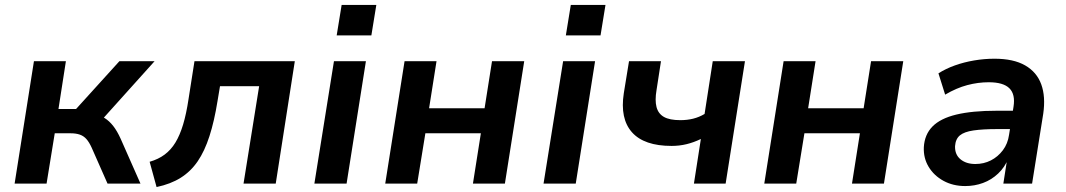

<svg xmlns="http://www.w3.org/2000/svg" viewBox="-20 -741 4301 775"><path d="M39 0 117 -494H246L216 -301H287L462 -494H604L381 -246L355 -279Q382 -277 401.5 -265Q421 -253 437 -232.5Q453 -212 467 -181L547 0H414L350 -145Q340 -167 329 -179.5Q318 -192 302.5 -197.5Q287 -203 265 -203H201L168 0Z M612 14 584 -88Q619 -98 644.5 -117Q670 -136 688 -165.5Q706 -195 719 -238Q732 -281 741 -341L765 -494H1170L1093 0H963L1026 -393H868L858 -333Q845 -252 825.5 -191.5Q806 -131 778 -90Q750 -49 709.5 -23.5Q669 2 612 14Z M1339 -598 1359 -721H1499L1479 -598ZM1249 0 1328 -494H1457L1379 0Z M1535 0 1613 -494H1742L1712 -304H1936L1966 -494H2096L2018 0H1889L1921 -203H1697L1664 0Z M2264 -598 2284 -721H2424L2404 -598ZM2174 0 2253 -494H2382L2304 0Z M2781 0 2809 -180Q2780 -166 2751 -159Q2722 -152 2691 -152Q2580 -152 2531 -207Q2482 -262 2498 -365L2519 -494H2648L2630 -377Q2623 -336 2630 -309Q2637 -282 2660 -269Q2683 -256 2726 -256Q2754 -256 2778 -262Q2802 -268 2824 -281L2857 -494H2987L2909 0Z M3065 0 3143 -494H3272L3242 -304H3466L3496 -494H3626L3548 0H3419L3451 -203H3227L3194 0Z M3876 10Q3827 10 3788.5 -11Q3750 -32 3728.5 -67.5Q3707 -103 3709 -147Q3712 -198 3744 -230.5Q3776 -263 3840 -278.5Q3904 -294 4003 -294H4082L4071 -220H4006Q3947 -220 3909.5 -214.5Q3872 -209 3854.5 -194.5Q3837 -180 3835 -151Q3834 -117 3857 -98Q3880 -79 3917 -79Q3951 -79 3979.5 -93.5Q4008 -108 4028 -134.5Q4048 -161 4053 -197L4071 -310Q4079 -360 4054.5 -384.5Q4030 -409 3971 -409Q3928 -409 3884.5 -397.5Q3841 -386 3795 -359L3768 -445Q3798 -464 3834.5 -477Q3871 -490 3912 -497Q3953 -504 3994 -504Q4071 -504 4118 -477Q4165 -450 4183 -400.5Q4201 -351 4191 -282L4146 0H4030L4046 -103H4051Q4036 -66 4009 -40.5Q3982 -15 3948 -2.5Q3914 10 3876 10Z"/></svg>

Font: Nunito Sans 10pt
Style: Bold Italic
Weight: 700
Italic angle: -9°
Designer: Vernon Adams
Foundry: Vernon Adams
Version: Version 3.101;gftools[0.9.27]